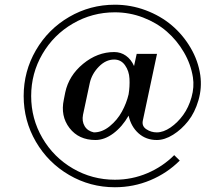

<svg xmlns="http://www.w3.org/2000/svg" viewBox="-20 -744 949 812"><path d="M465.8 47.9Q361.3 47.9 272.5 -3.9Q183.6 -55.7 131.8 -144.5Q80.1 -233.4 80.1 -337.9Q80.1 -442.4 131.8 -531.5Q183.6 -620.6 272.5 -672.4Q361.3 -724.1 465.8 -724.1Q533.2 -724.1 595.9 -700.7Q658.7 -677.2 706.3 -637Q753.9 -596.7 786.1 -541.7Q818.4 -486.8 827.1 -425.8Q834.5 -372.1 819.3 -320.1Q804.2 -268.1 775.9 -232.2Q747.6 -196.3 711.9 -174.1Q676.3 -151.9 643.1 -151.9Q597.7 -151.9 565.9 -180.2Q534.2 -208.5 523.9 -254.9Q497.1 -208 459.5 -179.9Q421.9 -151.9 383.8 -151.9Q313 -151.9 273.9 -202.6Q234.9 -253.4 250 -323.2L255.9 -353Q271 -424.3 331.5 -474.1Q392.1 -523.9 462.9 -523.9Q490.7 -523.9 512.7 -508.3Q534.7 -492.7 546.9 -464.8L558.1 -516.1H644Q599.1 -302.7 584 -233.9Q579.1 -210.4 599.1 -197.3Q619.1 -184.1 643.1 -184.1Q670.9 -184.1 701.2 -204.8Q731.4 -225.6 754.6 -257.6Q777.8 -289.6 790 -332.8Q802.2 -376 795.9 -417Q787.1 -472.7 757.8 -522.9Q728.5 -573.2 685.5 -610.6Q642.6 -647.9 585.2 -669.9Q527.8 -691.9 465.8 -691.9Q370.1 -691.9 288.6 -644.5Q207 -597.2 159.4 -515.6Q111.8 -434.1 111.8 -337.9Q111.8 -241.7 159.4 -160.2Q207 -78.6 288.6 -31.2Q370.1 16.1 465.8 16.1Q538.1 16.1 603 -11.5Q668 -39.1 716.8 -87.9L740.2 -64.9Q687 -11.7 616 18.1Q544.9 47.9 465.8 47.9ZM331.1 -258.8Q325.7 -231.4 337.9 -210.7Q350.1 -189.9 377 -184.1Q412.1 -184.1 444.1 -210.2Q476.1 -236.3 495.6 -272Q515.1 -307.6 523.9 -345.2Q529.3 -378.4 527.6 -411.1Q525.9 -443.8 508.8 -468Q491.7 -492.2 462.9 -492.2Q427.7 -492.2 398.2 -462.2Q368.7 -432.1 359.9 -394Q354.5 -367.7 345.5 -326.4Q336.4 -285.2 331.1 -258.8Z"/></svg>

Font: Fin Serif Display
Style: Italic
Weight: 400
Italic angle: -12°
Designer: J. Blake Harris
Version: Version 1.006;FEAKit 1.0